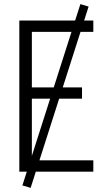

<svg xmlns="http://www.w3.org/2000/svg" viewBox="-20 -835 540 934"><path d="M74 0V-735H434V-680H135V-410H379V-355H135V-55H434V0ZM129 79 89 67 371 -815 411 -803Z"/></svg>

Font: Iosevka Custom Light
Style: Regular
Weight: 300
Monospace: yes
Designer: Belleve Invis
Foundry: Belleve Invis
Version: Version 27.3.5